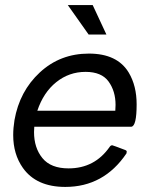

<svg xmlns="http://www.w3.org/2000/svg" viewBox="-20 -726 592 756"><path d="M434 -290 435 -313Q435 -367 407.5 -405Q380 -443 317 -443Q252 -443 201.5 -402.5Q151 -362 127 -290ZM237 10Q123 10 70 -65Q32 -119 32 -194Q32 -222 37 -253Q57 -367 137 -441Q217 -515 330 -515Q442 -515 487 -440Q518 -388 518 -315Q518 -229 497 -227H115L114 -206Q114 -144 147 -103.5Q180 -63 250 -63Q353 -63 412 -148Q416 -154 422 -154Q424 -154 474 -135Q479 -133 479 -129L478 -122Q389 10 237 10ZM399 -590H329L247 -706H345Z"/></svg>

Font: YamahaIndonesia935. App
Style: Italic
Weight: 400
Italic angle: -10°
Designer: Dalton Maag Ltd
Foundry: Dalton Maag Ltd
Version: Version 1.002; January 01, 2024; Regular/Italic